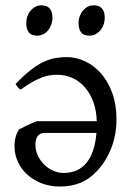

<svg xmlns="http://www.w3.org/2000/svg" viewBox="-20 -682 494 717"><path d="M216.8 -36.1Q272.5 -36.1 303.2 -74.2Q334 -112.3 340.3 -185.5H145Q129.9 -185.5 121.1 -174.1Q112.3 -162.6 112.3 -143.1Q112.3 -120.1 121.6 -100.6Q130.9 -81.1 145.8 -66.7Q160.6 -52.2 179.4 -44.2Q198.2 -36.1 216.8 -36.1ZM415 -236.8Q415 -179.2 395.8 -129.6Q376.5 -80.1 342.8 -43.9Q314.9 -13.7 281 0.5Q247.1 14.6 203.1 14.6Q168 14.6 137.2 3.2Q106.4 -8.3 83.5 -28.6Q60.5 -48.8 47.4 -76.4Q34.2 -104 34.2 -136.2Q34.2 -155.8 38.8 -171.9Q43.5 -188 51.8 -199.2Q65.9 -206.5 83 -214.6Q100.1 -222.7 117.2 -229.5H341.3Q340.3 -269.5 328.4 -301.8Q316.4 -334 296.6 -356.4Q276.9 -378.9 250.2 -390.9Q223.6 -402.8 193.8 -402.8Q180.7 -402.8 167 -400.9Q153.3 -398.9 137.2 -393.1Q121.1 -387.2 101.6 -376.2Q82 -365.2 57.1 -347.2Q50.8 -350.1 45.9 -357.2Q41 -364.3 38.1 -368.2Q67.9 -399.4 93 -419.2Q118.2 -439 140.9 -450Q163.6 -460.9 185.1 -464.8Q206.5 -468.8 229 -468.8Q264.6 -468.8 298.1 -452.9Q331.5 -437 357.7 -407.2Q383.8 -377.4 399.4 -334.2Q415 -291 415 -236.8ZM371.1 -615.7Q371.1 -602.1 366.7 -589.8Q362.3 -577.6 354.7 -568.6Q347.2 -559.6 336.9 -554.2Q326.7 -548.8 314.5 -548.8Q292.5 -548.8 283 -561Q273.4 -573.2 273.4 -595.7Q273.4 -609.4 277.8 -621.6Q282.2 -633.8 290 -642.8Q297.9 -651.9 307.9 -657Q317.9 -662.1 329.6 -662.1Q371.1 -662.1 371.1 -615.7ZM175.8 -615.7Q175.8 -602.1 171.4 -589.8Q167 -577.6 159.4 -568.6Q151.9 -559.6 141.6 -554.2Q131.3 -548.8 119.1 -548.8Q97.2 -548.8 87.6 -561Q78.1 -573.2 78.1 -595.7Q78.1 -609.4 82.5 -621.6Q86.9 -633.8 94.7 -642.8Q102.5 -651.9 112.5 -657Q122.6 -662.1 134.3 -662.1Q175.8 -662.1 175.8 -615.7Z"/></svg>

Font: Gentium Plus CyrE
Style: Regular
Weight: 400
Designer: J. Victor Gaultney, Annie Olsen, Iska Routamaa, Becca Hirsbrunner
Foundry: SIL International
Version: Version 5.000